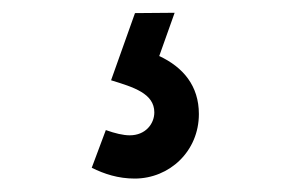

<svg xmlns="http://www.w3.org/2000/svg" viewBox="-20 -32 442 293"><path d="M185.5 240.5C238.5 240.5 283.5 199 283.5 142C283.5 99 259.5 70.5 223 53.5L246.5 -12.5L186 -12L149.5 90.5C183.5 101 215.5 110.5 215.5 139.5C215.5 157 202 174.5 178 174.5C168 174.5 155.5 171.5 141.5 166.5L120 224C139 233.5 160.5 240.5 185.5 240.5Z"/></svg>

Font: Eudonet Medium
Style: Regular
Weight: 500
Designer: Mikhail Sharanda
Foundry: Mikhail Sharanda
Version: Version 4.503;Glyphs 3.1.2 (3151)